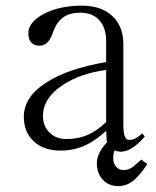

<svg xmlns="http://www.w3.org/2000/svg" viewBox="-20 -504 540 665"><path d="M347.7 -261.7V-81.1Q314.5 -49.8 284.2 -37.1Q252 -22.5 209 -22.5Q173.8 -22.5 151.4 -44.9Q128.9 -67.4 128.9 -101.6Q128.9 -165 198.2 -210Q258.8 -250 347.7 -261.7ZM377 16.6Q403.3 29.3 437.5 8.8Q460.9 -6.8 481.4 -31.2L472.7 -42Q459 -29.3 446.3 -23.4Q437.5 -19.5 426.8 -19.5Q415 -19.5 411.1 -35.2Q407.2 -48.8 407.2 -73.2V-350.6Q407.2 -415 367.2 -450.2Q329.1 -484.4 263.7 -484.4Q186.5 -484.4 131.8 -456.1Q78.1 -426.8 78.1 -388.7Q78.1 -368.2 87.9 -357.4Q97.7 -345.7 117.2 -345.7Q134.8 -345.7 146.5 -359.4Q154.3 -368.2 162.1 -387.7Q174.8 -426.8 198.2 -443.4Q220.7 -460 258.8 -460Q301.8 -460 325.2 -432.6Q347.7 -407.2 347.7 -360.4V-289.1Q210.9 -265.6 136.7 -215.8Q62.5 -167 62.5 -99.6Q62.5 -48.8 94.7 -16.6Q128.9 17.6 190.4 17.6Q237.3 17.6 278.3 -2Q312.5 -18.6 347.7 -50.8L349.6 -16.6L350.6 -10.7Q335 4.9 326.2 21.5Q315.4 42 315.4 59.6Q315.4 97.7 336.9 119.1Q356.4 140.6 390.6 140.6Q420.9 140.6 447.3 117.2Q466.8 99.6 490.2 64.5L469.7 48.8L457 59.6Q443.4 72.3 435.5 77.1Q422.9 85 407.2 85Q392.6 85 382.8 74.2Q372.1 62.5 372.1 44.9Q372.1 37.1 373 30.3Q374 23.4 377 16.6Z"/></svg>

Font: Batang
Style: Regular
Weight: 400
Version: Version 2.21